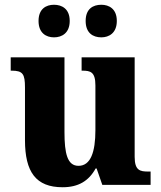

<svg xmlns="http://www.w3.org/2000/svg" viewBox="-20 -777 678 807"><path d="M406 -620C438 -620 471 -638 471 -689C471 -740 438 -757 406 -757C371 -757 340 -740 340 -689C340 -638 371 -620 406 -620ZM207 -620C240 -620 273 -638 273 -689C273 -740 240 -757 207 -757C174 -757 142 -740 142 -689C142 -638 174 -620 207 -620ZM243 10C309 10 353 -16 382 -69H386L410 0H613V-56H603C569 -56 546 -60 546 -118V-536H323V-480H326C360 -480 381 -475 381 -418V-230C381 -138 361 -80 310 -80C263 -80 251 -132 251 -222V-536H25V-480H29C76 -480 85 -466 85 -409V-188C85 -54 131 10 243 10Z"/></svg>

Font: Noto Serif Sinhala SemiCondensed ExtraBold
Style: Regular
Weight: 800
Width: 4
Designer: Jelle Bosma - Monotype Design Team
Foundry: Monotype Imaging Inc.
Version: Version 2.007